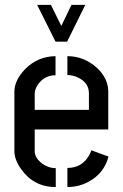

<svg xmlns="http://www.w3.org/2000/svg" viewBox="-20 -755 497 775"><path d="M129.9 -735.4H185.5L227.5 -650.4L268.6 -735.4H324.2L251 -586.9H204.1ZM38.1 -144.5V-386.7Q39.1 -431.6 81.1 -475.6Q131.8 -527.3 204.1 -528.3V-451.2Q157.2 -451.2 130.9 -410.2Q120.1 -392.6 120.1 -377.9V-311.5H338.9V-377.9Q338.9 -421.9 293.9 -442.4Q273.4 -452.1 252 -452.1V-528.3Q319.3 -528.3 372.1 -480.5Q416 -438.5 417 -387.7V-232.4H120.1V-144.5Q120.1 -117.2 151.4 -93.8Q176.8 -76.2 205.1 -76.2V0Q116.2 0 65.4 -72.3Q38.1 -110.4 38.1 -144.5ZM252 0V-77.1Q310.5 -77.1 339.8 -127.9Q345.7 -138.7 348.6 -148.4L418 -123Q400.4 -55.7 337.9 -21.5Q297.9 0 252 0Z"/></svg>

Font: Post No Bills Colombo
Style: SemiBold
Weight: 700
Designer: Kosala Senevirathne, Siva Puranthara, Lasantha Premarathna, Tharique Azeez
Foundry: Mooniak
Version: Version 1.220 ; ttfautohint (v1.5)